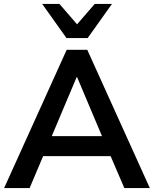

<svg xmlns="http://www.w3.org/2000/svg" viewBox="-20 -959 784 979"><path d="M1 0 320 -705H425L744 0H614L544 -163H200L131 0ZM371 -566 244 -265H500L373 -566ZM319 -765 195 -939H283L373 -835L463 -939H551L427 -765Z"/></svg>

Font: Nunito Sans
Style: Bold
Weight: 700
Designer: Vernon Adams
Foundry: Vernon Adams
Version: Version 3.101; ttfautohint (v1.8.4.7-5d5b);gftools[0.9.27]